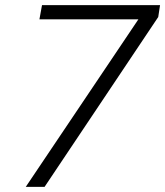

<svg xmlns="http://www.w3.org/2000/svg" viewBox="-20 -725 641 745"><path d="M80 0 517 -650H133L143 -705H601L594 -659L153 0Z"/></svg>

Font: Mulish Light
Style: Italic
Weight: 300
Italic angle: -9°
Designer: Vernon Adams
Foundry: Vernon Adams
Version: Version 3.603; ttfautohint (v1.8.3)